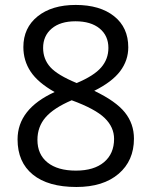

<svg xmlns="http://www.w3.org/2000/svg" viewBox="-20 -744 612 774"><path d="M285.2 -724.1Q382.8 -724.1 439.9 -678.7Q497.1 -633.3 497.1 -553.2Q497.1 -500.5 464.4 -457Q431.6 -413.6 359.9 -377.9Q446.8 -336.4 483.4 -290.8Q520 -245.1 520 -185.1Q520 -96.2 458 -43.2Q396 9.8 288.1 9.8Q173.8 9.8 112.3 -40.3Q50.8 -90.3 50.8 -182.1Q50.8 -304.7 200.2 -373Q132.8 -411.1 103.5 -455.3Q74.2 -499.5 74.2 -554.2Q74.2 -631.8 131.6 -678Q189 -724.1 285.2 -724.1ZM130.9 -180.2Q130.9 -121.6 171.6 -88.9Q212.4 -56.2 286.1 -56.2Q358.9 -56.2 399.4 -90.3Q439.9 -124.5 439.9 -184.1Q439.9 -231.4 401.9 -268.3Q363.8 -305.2 269 -339.8Q196.3 -308.6 163.6 -270.8Q130.9 -232.9 130.9 -180.2ZM284.2 -658.2Q223.1 -658.2 188.5 -628.9Q153.8 -599.6 153.8 -550.8Q153.8 -505.9 182.6 -473.6Q211.4 -441.4 289.1 -409.2Q358.9 -438.5 387.9 -472.2Q417 -505.9 417 -550.8Q417 -600.1 381.6 -629.2Q346.2 -658.2 284.2 -658.2Z"/></svg>

Font: QFn2     
Style: Regular
Weight: 400
Foundry: Ascender Corporation
Version: Version 1.10